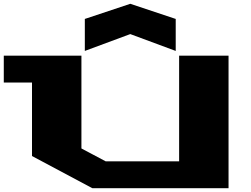

<svg xmlns="http://www.w3.org/2000/svg" viewBox="-20 -994 1327 1014"><path d="M0 -558V-700H410V-210L538 -142H926V-700H1187V0H468L149 -170V-558ZM428 -725V-894L668 -974L908 -894V-725L668 -814Z"/></svg>

Font: Stalin One
Style: Regular
Weight: 400
Designer: Jovanny Lemonad
Foundry: Alexey Maslov, Jovanny Lemonad
Version: Version 3.002; ttfautohint (v0.91) -l 8 -r 50 -G 200 -x 0 -w